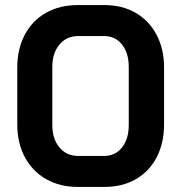

<svg xmlns="http://www.w3.org/2000/svg" viewBox="-20 -728 714 756"><path d="M48 -238V-462Q48 -535 77.5 -591Q107 -647 161 -677.5Q215 -708 286 -708H392Q461 -708 514 -677.5Q567 -647 596.5 -591Q626 -535 626 -462V-238Q626 -165 597 -109Q568 -53 515 -22.5Q462 8 392 8H286Q216 8 162 -22.5Q108 -53 78 -109Q48 -165 48 -238ZM390 -114Q434 -114 460.5 -147.5Q487 -181 487 -236V-464Q487 -519 460.5 -552.5Q434 -586 390 -586H288Q242 -586 214 -552.5Q186 -519 186 -464V-236Q186 -181 214 -147.5Q242 -114 288 -114Z"/></svg>

Font: Stavian Bold
Style: Bold
Weight: 700
Version: Version 1.000; ttfautohint (v1.6)